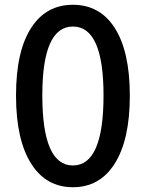

<svg xmlns="http://www.w3.org/2000/svg" viewBox="-20 -770 610 803"><path d="M112 -83Q47 -183 47 -370.5Q47 -558 112 -656Q174 -750 285 -750Q396 -750 458 -656Q523 -557 523 -370Q523 -183 458 -83Q396 13 285 13Q174 13 112 -83ZM413 -371Q413 -659 285 -659Q157 -659 157 -371Q157 -78 285 -78Q413 -78 413 -371Z"/></svg>

Font: Resource Han Rounded KR Medium
Style: Regular
Weight: 500
Designer: Cyano Hao (round all glyphs); Ryoko NISHIZUKA 西塚涼子 (kana, bopomofo & ideographs); Paul D. Hunt (Latin, Greek & Cyrillic)
Foundry: Cyano Hao
Version: 0.990